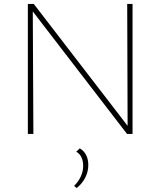

<svg xmlns="http://www.w3.org/2000/svg" viewBox="-20 -678 813 972"><path d="M651 -658V0H623L146 -620L149 0H121V-658H151L626 -41L624 -658ZM427 158Q427 191 411.5 221.5Q396 252 368 274L355 263Q376 243 388.5 216.5Q401 190 401 163Q401 110 366 90L384 73Q427 99 427 158Z"/></svg>

Font: Ysabeau SC Extralight
Style: Regular
Weight: 200
Designer: Christian Thalmann (Catharsis Fonts)
Version: Version 0.003